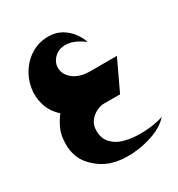

<svg xmlns="http://www.w3.org/2000/svg" viewBox="-132 -401 648 699"><g transform="rotate(-30 191.5 -51.5)"><path d="M139 200Q96 186 63.5 150Q31 114 31 59Q31 22 42.5 -3Q54 -28 70 -49Q40 -76 29.5 -111Q19 -146 25 -181.5Q31 -217 51 -247Q71 -277 102 -295Q133 -313 172 -313Q203 -313 226.5 -299Q250 -285 265 -264.5Q280 -244 286 -224Q237 -262 195 -254Q175 -251 160 -234Q145 -217 145 -197Q145 -168 171 -147.5Q197 -127 240 -127H353L293 0H223Q211 0 194 8Q177 16 164.5 32Q152 48 152 72Q152 104 169.5 123.5Q187 143 214.5 151.5Q242 160 274 161Q306 162 334.5 158Q363 154 383 147Q360 174 316.5 190Q273 206 225 209Q177 212 139 200Z"/></g></svg>

Font: Reem Kufi SemiBold
Style: Regular
Weight: 600
Designer: Khaled Hosny
Version: Version 1.001